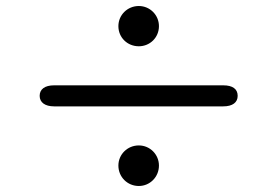

<svg xmlns="http://www.w3.org/2000/svg" viewBox="-20 -675 923 639"><path d="M160 -321H723C754 -321 771 -334 771 -356C771 -379 754 -391 723 -391H160C129 -391 112 -378 112 -356C112 -334 130 -321 160 -321ZM374 -124C374 -86 404 -56 442 -56C479 -56 509 -86 509 -124C509 -161 479 -191 442 -191C404 -191 374 -161 374 -124ZM374 -588C374 -550 404 -521 442 -521C479 -521 509 -550 509 -588C509 -625 479 -655 442 -655C404 -655 374 -625 374 -588Z"/></svg>

Font: 寒蝉半圆体
Style: Regular
Weight: 400
Designer: Yoshimichi Ohira & Warren
Foundry: ChillType
Version: Version 1.800;Glyphs 3.1.1 (3135)